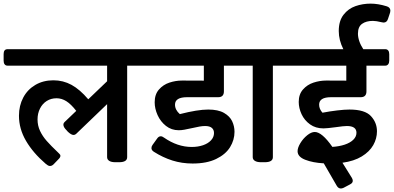

<svg xmlns="http://www.w3.org/2000/svg" viewBox="-51 -904 2195 1070"><path d="M764.2 -602.5V-565.9Q764.2 -552.7 758.5 -545.4Q752.9 -538.1 742.2 -538.1H657.7V-28.3Q657.7 0 612.8 0H591.3Q569.3 0 557.6 -7.6Q545.9 -15.1 545.9 -28.3V-323.7L372.6 -157.2Q366.2 -151.9 358.9 -151.9Q346.2 -151.9 327.1 -169.9L319.8 -178.2Q302.2 -195.3 302.2 -209.5Q302.2 -217.3 308.1 -223.1L374 -286.1Q344.7 -323.7 318.6 -340.1Q292.5 -356.4 264.2 -356.4Q233.4 -356.4 209.5 -341.3Q185.5 -326.2 171.9 -299.1Q158.2 -272 158.2 -238.3Q158.2 -204.1 172.1 -174.6Q186 -145 209.2 -118.7Q232.4 -92.3 272.5 -54.2L278.8 -47.9Q285.6 -42.5 285.6 -35.2Q285.6 -26.4 273.4 -15.1L247.6 11.7Q238.3 21 227.5 21Q218.3 21 208.5 12.2L203.1 8.3Q133.3 -51.8 94 -118.9Q54.7 -186 54.7 -258.8Q54.7 -315.4 78.6 -360.4Q102.5 -405.3 146.2 -430.9Q189.9 -456.5 246.6 -456.5Q300.8 -456.5 347.4 -431.2Q394 -405.8 440.9 -350.6L545.9 -451.2V-538.1H-8.8Q-19.5 -538.1 -25.1 -545.4Q-30.8 -552.7 -30.8 -565.9V-602.5Q-30.8 -629.9 -8.8 -629.9H742.2Q752.9 -629.9 758.5 -622.8Q764.2 -615.7 764.2 -602.5Z M1323.7 -602.5V-565.9Q1323.7 -553.2 1318.1 -545.7Q1312.5 -538.1 1302.2 -538.1H1196.8V-395Q1196.8 -362.3 1165 -362.3H991.7Q924.3 -362.3 924.3 -320.8Q924.3 -291.5 951.2 -268.1Q1050.8 -293.5 1109.4 -293.5Q1165 -293.5 1197.5 -274.7Q1230 -255.9 1242.9 -228Q1255.9 -200.2 1255.9 -169.4Q1255.9 -124 1231 -83.7Q1206.1 -43.5 1153.6 -18.1Q1101.1 7.3 1022.5 7.3Q962.9 7.3 909.7 -9.5Q856.4 -26.4 806.6 -58.1Q793 -66.9 793 -78.6Q793 -88.4 799.3 -96.7L824.2 -131.3Q833 -144.5 844.7 -144.5Q853.5 -144.5 862.8 -137.2Q938 -85 1017.6 -85Q1052.2 -85 1080.6 -94.7Q1108.9 -104.5 1125.2 -122.3Q1141.6 -140.1 1141.6 -162.6Q1141.6 -181.2 1129.4 -191.4Q1117.2 -201.7 1091.8 -201.7Q1077.6 -201.7 1060.8 -198.7Q1043.9 -195.8 1018.6 -189.9Q992.7 -184.1 976.1 -181.2Q959.5 -178.2 945.3 -178.2Q904.3 -178.2 873.8 -202.4Q843.3 -226.6 827.1 -262.7Q811 -298.8 811 -334Q811 -377.9 834.7 -405Q858.4 -432.1 893.1 -443.6Q927.7 -455.1 963.4 -455.1L1085 -454.6V-538.1H724.6Q714.4 -538.1 708.5 -545.7Q702.6 -553.2 702.6 -565.9V-602.5Q702.6 -615.7 708.5 -622.8Q714.4 -629.9 724.6 -629.9H1302.2Q1312.5 -629.9 1318.1 -622.8Q1323.7 -615.7 1323.7 -602.5Z M1575.7 -602.5V-565.9Q1575.7 -553.2 1570.1 -545.7Q1564.5 -538.1 1554.2 -538.1H1469.7V-28.3Q1469.7 0 1424.8 0H1403.3Q1381.3 0 1369.4 -7.6Q1357.4 -15.1 1357.4 -28.3V-538.1H1284.7Q1273.9 -538.1 1268.3 -545.4Q1262.7 -552.7 1262.7 -565.9V-602.5Q1262.7 -629.9 1284.7 -629.9H1554.2Q1564.5 -629.9 1570.1 -622.8Q1575.7 -615.7 1575.7 -602.5Z M1943.8 -716.3Q1943.8 -696.8 1951.4 -674.3Q1959 -651.9 1973.6 -629.9H2096.2Q2106.4 -629.9 2112.3 -622.8Q2118.2 -615.7 2118.2 -602.5V-565.9Q2118.2 -553.2 2112.3 -545.7Q2106.4 -538.1 2096.2 -538.1H1991.2V-395Q1991.2 -362.3 1959 -362.3H1793.9Q1727.5 -362.3 1727.5 -320.8Q1727.5 -296.4 1746.1 -275.9Q1786.6 -283.7 1828.1 -288.6Q1869.6 -293.5 1896.5 -293.5Q1982.4 -293.5 2016.1 -257.1Q2049.8 -220.7 2049.8 -172.4Q2049.8 -131.8 2029.1 -95.2Q2008.3 -58.6 1965.1 -32.2Q1921.9 -5.9 1857.4 2.9L1909.7 86.9Q1915 95.7 1915 103.5Q1915 116.2 1898.9 124L1863.8 142.6Q1855 146.5 1848.6 146.5Q1834.5 146.5 1825.7 131.3L1753.4 6.3Q1692.4 2.9 1649.9 -13.7Q1607.4 -30.3 1607.4 -61.5Q1607.4 -80.6 1622.8 -106.2Q1638.2 -131.8 1660.9 -150.1Q1683.6 -168.5 1703.1 -168.5Q1743.2 -168.5 1801.3 -85.4Q1839.8 -87.9 1870.4 -98.1Q1900.9 -108.4 1918.2 -125.5Q1935.5 -142.6 1935.5 -164.1Q1935.5 -201.7 1882.3 -201.7Q1864.3 -201.7 1820.8 -195.3Q1771 -188.5 1751.5 -188.5Q1708 -188.5 1676.8 -210.9Q1645.5 -233.4 1629.6 -267.6Q1613.8 -301.8 1613.8 -335.9Q1613.8 -378.4 1637.5 -405.3Q1661.1 -432.1 1696 -443.6Q1731 -455.1 1766.6 -455.1L1878.9 -454.6V-538.1H1536.1Q1525.9 -538.1 1520 -545.7Q1514.2 -553.2 1514.2 -565.9V-602.5Q1514.2 -615.7 1520 -622.8Q1525.9 -629.9 1536.1 -629.9H1862.3Q1836.9 -680.7 1836.9 -731Q1836.9 -787.6 1863.5 -821.8Q1890.1 -856 1930.2 -869.9Q1970.2 -883.8 2014.6 -883.8Q2055.7 -883.8 2103.5 -869.1Q2113.8 -866.2 2119.1 -859.9Q2124.5 -853.5 2124.5 -844.7Q2124.5 -839.4 2123 -834L2111.3 -798.8Q2105 -778.3 2086.9 -778.3Q2082 -778.3 2077.1 -779.8Q2044.9 -787.6 2027.3 -787.6Q1989.7 -787.6 1966.8 -771.2Q1943.8 -754.9 1943.8 -716.3Z"/></svg>

Font: Jaldi
Style: Bold
Weight: 400
Designer: Pablo Cosgaya and Nicolas Silva
Foundry: Omnibus-Type
Version: Version 1.007